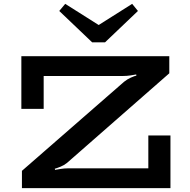

<svg xmlns="http://www.w3.org/2000/svg" viewBox="-20 -978 990 998"><path d="M94 0V-90L625 -553Q641 -566 660 -574.5Q679 -583 689 -585L688 -591Q678 -589 658.5 -586Q639 -583 618 -583H207V-412H91V-686H860V-597L328 -131Q313 -119 294.5 -111.5Q276 -104 265 -101L266 -95Q277 -97 296 -100Q315 -103 334 -103H751V-274H866V0ZM667 -958 697 -921 526 -758H459L288 -921L319 -958L493 -848Z"/></svg>

Font: BioRhyme SemiExpanded SemiBold
Style: Regular
Weight: 600
Width: 6
Designer: Aoife Mooney
Foundry: Aoife Mooney Type
Version: Version 1.600;gftools[0.9.33]